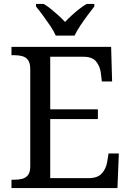

<svg xmlns="http://www.w3.org/2000/svg" viewBox="-20 -951 663 971"><path d="M38 0V-42H51Q73 -42 91.5 -46.5Q110 -51 121.5 -65.5Q133 -80 133 -109V-600Q133 -632 122 -647Q111 -662 92.5 -667Q74 -672 51 -672H38V-714H542L547 -539H495L490 -582Q486 -615 466.5 -639.5Q447 -664 402 -664H234V-398H475V-349H234V-50H427Q474 -50 495.5 -74.5Q517 -99 522 -132L529 -175H581L574 0ZM262 -771Q252 -794 234 -820.5Q216 -847 197 -873Q178 -899 162 -918V-931H201Q220 -920 239 -904.5Q258 -889 276 -872.5Q294 -856 309 -840Q324 -856 342 -872.5Q360 -889 379.5 -904.5Q399 -920 418 -931H457V-918Q442 -899 422.5 -873Q403 -847 385.5 -820.5Q368 -794 357 -771Z"/></svg>

Font: Noto Serif Kannada
Style: Regular
Weight: 400
Designer: Universal Thirst, Indian Type Foundry and the Monotype Design Team
Foundry: Monotype Imaging Inc.
Version: Version 2.003